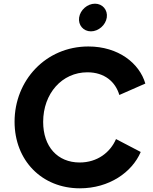

<svg xmlns="http://www.w3.org/2000/svg" viewBox="-20 -1009 828 1041"><path d="M413 12C572 12 696 -75 743 -185L609 -255C578 -183 508 -128 412 -128C292 -128 214 -214 214 -348C214 -502 316 -617 454 -617C546 -617 606 -566 627 -494L768 -556C736 -666 622 -757 459 -757C228 -757 59 -573 59 -349C59 -139 207 12 413 12ZM409 -914C403 -873 432 -839 473 -839C514 -839 553 -873 559 -914C565 -955 536 -989 495 -989C454 -989 415 -955 409 -914Z"/></svg>

Font: Mluvka ExtraBold
Style: Italic
Weight: 800
Italic angle: -8°
Designer: Modified by Jiří Krblich, Original typeface by Gumpita Rahayu
Foundry: Gumpita Rahayu & Jiří Krblich
Version: Version 2.000;Glyphs 3.1.1 (3134)